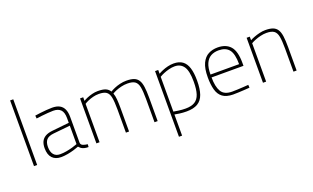

<svg xmlns="http://www.w3.org/2000/svg" viewBox="-97 -1253 3273 2006"><g transform="rotate(-20 1539.5 -250.0)"><path d="M85 0V-730H120V0Z M384 9Q323 9 288 -27.5Q253 -64 253 -137Q253 -180 267 -210Q281 -240 311.5 -258Q342 -276 391 -281L581 -301V-353Q581 -418 553 -446.5Q525 -475 470 -475Q444 -475 409 -472Q374 -469 340 -465.5Q306 -462 281 -458L278 -491Q302 -495 336 -499Q370 -503 405.5 -506Q441 -509 470 -509Q521 -509 553 -491.5Q585 -474 600.5 -439.5Q616 -405 616 -353V-65Q618 -43 641.5 -34Q665 -25 691 -23L689 8Q678 8 666.5 7Q655 6 645 3.5Q635 1 626 -3Q614 -8 604 -16Q594 -24 586 -34Q564 -25 530.5 -15Q497 -5 459 2Q421 9 384 9ZM385 -23Q420 -23 456.5 -29.5Q493 -36 526 -45.5Q559 -55 581 -64V-269L395 -250Q337 -244 313.5 -216.5Q290 -189 290 -137Q290 -82 314.5 -52.5Q339 -23 385 -23Z M779 0V-500H814V-460Q831 -471 857.5 -482Q884 -493 915.5 -501Q947 -509 978 -509Q1034 -509 1064 -496.5Q1094 -484 1112 -455Q1131 -467 1160 -479.5Q1189 -492 1224.5 -500.5Q1260 -509 1296 -509Q1347 -509 1379 -497Q1411 -485 1429 -457Q1447 -429 1453.5 -381Q1460 -333 1460 -260V0H1425V-258Q1425 -343 1416 -390.5Q1407 -438 1379.5 -457.5Q1352 -477 1296 -477Q1261 -477 1227.5 -469Q1194 -461 1167 -450Q1140 -439 1124 -428Q1135 -400 1138.5 -358Q1142 -316 1142 -260V0H1107V-258Q1107 -343 1098 -390.5Q1089 -438 1061.5 -457.5Q1034 -477 978 -477Q945 -477 913.5 -469Q882 -461 856 -449.5Q830 -438 814 -427V0Z M1613 230V-500H1648V-458Q1666 -469 1694 -481Q1722 -493 1755 -501Q1788 -509 1821 -509Q1882 -509 1919.5 -481.5Q1957 -454 1974.5 -398.5Q1992 -343 1992 -258Q1992 -165 1971.5 -106Q1951 -47 1904.5 -19Q1858 9 1780 9Q1740 9 1702.5 4Q1665 -1 1648 -5V230ZM1780 -23Q1845 -23 1883 -46.5Q1921 -70 1938 -121.5Q1955 -173 1955 -258Q1955 -379 1920.5 -428Q1886 -477 1821 -477Q1790 -477 1757 -468.5Q1724 -460 1695.5 -448Q1667 -436 1648 -424V-37Q1665 -34 1702.5 -28.5Q1740 -23 1780 -23Z M2296 9Q2222 8 2181 -22.5Q2140 -53 2124 -111Q2108 -169 2108 -250Q2108 -349 2135 -405.5Q2162 -462 2207.5 -485.5Q2253 -509 2310 -509Q2402 -509 2451 -454Q2500 -399 2500 -269V-236H2145Q2145 -133 2177.5 -78Q2210 -23 2297 -23Q2323 -23 2356 -24.5Q2389 -26 2422 -28Q2455 -30 2479 -32L2481 0Q2457 2 2424 4Q2391 6 2357 7.5Q2323 9 2296 9ZM2145 -268H2463Q2463 -383 2425.5 -430Q2388 -477 2310 -477Q2260 -477 2223 -456.5Q2186 -436 2165.5 -390Q2145 -344 2145 -268Z M2631 0V-500H2666V-460Q2685 -471 2714 -482Q2743 -493 2776.5 -501Q2810 -509 2841 -509Q2892 -509 2924 -497Q2956 -485 2974 -457Q2992 -429 2998.5 -381Q3005 -333 3005 -260V0H2970V-258Q2970 -343 2961 -390.5Q2952 -438 2924.5 -457.5Q2897 -477 2841 -477Q2809 -477 2775.5 -469Q2742 -461 2713.5 -449.5Q2685 -438 2666 -427V0Z"/></g></svg>

Font: Cairo Play ExtraLight
Style: Regular
Weight: 250
Version: Version 3.119